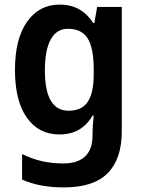

<svg xmlns="http://www.w3.org/2000/svg" viewBox="-20 -574 619 834"><path d="M239 -554Q288 -554 324 -533.5Q360 -513 385 -474H390L402 -544H509V-3Q509 116 448 178Q387 240 258 240Q150 240 76 206V95Q118 116 161.5 126Q205 136 256 136Q317 136 349.5 105.5Q382 75 382 15V0Q382 -13 383.5 -34Q385 -55 387 -72H382Q359 -32 323.5 -11Q288 10 238 10Q148 10 96.5 -63Q45 -136 45 -270Q45 -405 97.5 -479.5Q150 -554 239 -554ZM275 -449Q226 -449 200.5 -403Q175 -357 175 -268Q175 -93 278 -93Q335 -93 361 -131.5Q387 -170 387 -250V-274Q387 -365 361 -407Q335 -449 275 -449Z"/></svg>

Font: Noto Sans Bengali SemiCondensed SemiBold
Style: Regular
Weight: 600
Width: 4
Designer: Joana Ranito - Universal Thirst; Jelle Bosma - Monotype Design Team
Foundry: Universal Thirst ehf.
Version: Version 3.000; ttfautohint (v1.8.4.7-5d5b)